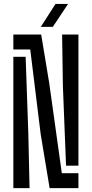

<svg xmlns="http://www.w3.org/2000/svg" viewBox="-20 -980 478 1000"><path d="M238.5 0 192 -280.5 137.5 -722.5H49.5V-800H194.5L236.5 -546.5L302 -78H388.5V0ZM49.5 0V-684H113.5L127.5 -285L134 0ZM324 -117 307.5 -534 303.5 -800H388.5V-117ZM192.5 -840 269 -959.5H334.5L255 -840Z"/></svg>

Font: Big Shoulders Stencil Display Thin SemiBold
Style: Regular
Weight: 600
Version: Version 2.001